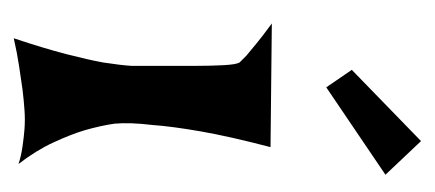

<svg xmlns="http://www.w3.org/2000/svg" viewBox="-196 -496 632 279"><g transform="rotate(90 119.5 -357.0)"><path d="M14.6 -436.5 194.3 -434.6Q178.7 -375 171.4 -333Q164.1 -291 162.1 -262.7Q158.2 -230.5 160.2 -208Q163.1 -187.5 169.9 -164.1Q175.8 -144.5 187.5 -119.1Q199.2 -93.8 218.8 -68.4Q207 -72.3 193.4 -74.2Q179.7 -76.2 168 -77.1Q154.3 -78.1 140.6 -77.1Q127 -76.2 110.4 -74.2Q96.7 -72.3 77.1 -69.3Q57.6 -66.4 36.1 -61.5Q50.8 -105.5 59.1 -137.7Q67.4 -169.9 71.3 -191.4Q75.2 -216.8 76.2 -232.4Q76.2 -252 76.2 -276.9Q76.2 -301.8 76.2 -325.2Q76.2 -348.6 75.2 -366.7Q74.2 -384.8 71.3 -389.6L61.5 -399.4Q55.7 -404.3 44.4 -413.6Q33.2 -422.9 14.6 -436.5ZM82 -552.7 185.5 -653.3 234.4 -601.6 107.4 -515.6Z"/></g></svg>

Font: Irish Grover
Style: Regular
Weight: 400
Designer: Squid
Foundry: Font Diner, Inc DBA Sideshow
Version: Version 1.001